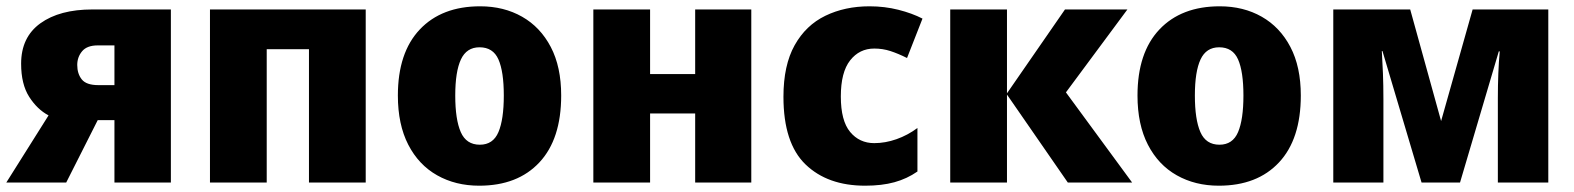

<svg xmlns="http://www.w3.org/2000/svg" viewBox="-32 -579 4994 609"><path d="M178 0H-12L122 -213Q86 -232 60.5 -272Q35 -312 35 -377Q35 -461 96 -505Q157 -549 261 -549H510V0H331V-198H278ZM213 -373Q213 -345 227.5 -327Q242 -309 280 -309H331V-435H278Q244 -435 228.5 -416.5Q213 -398 213 -373Z M1128 -549V0H948V-423H814V0H634V-549Z M1748 -276Q1748 -138 1679 -64Q1610 10 1488 10Q1413 10 1354.5 -23Q1296 -56 1263 -120Q1230 -184 1230 -276Q1230 -412 1299.5 -485.5Q1369 -559 1491 -559Q1566 -559 1624 -526Q1682 -493 1715 -430Q1748 -367 1748 -276ZM1412 -276Q1412 -200 1429.5 -160Q1447 -120 1490 -120Q1532 -120 1549 -160Q1566 -200 1566 -276Q1566 -352 1549 -390.5Q1532 -429 1489 -429Q1448 -429 1430 -390.5Q1412 -352 1412 -276Z M2030 -549V-344H2173V-549H2351V0H2173V-219H2030V0H1850V-549Z M2712 10Q2593 10 2523 -57.5Q2453 -125 2453 -272Q2453 -372 2488.5 -435.5Q2524 -499 2586 -529Q2648 -559 2726 -559Q2774 -559 2817.5 -548Q2861 -537 2894 -520L2845 -395Q2817 -409 2792.5 -417Q2768 -425 2741 -425Q2694 -425 2664.5 -387.5Q2635 -350 2635 -273Q2635 -196 2664.5 -160.5Q2694 -125 2741 -125Q2776 -125 2811.5 -137.5Q2847 -150 2878 -173V-35Q2845 -12 2805 -1Q2765 10 2712 10Z M3346 -549H3544L3349 -286L3559 0H3355L3162 -279V0H2982V-549H3162V-283Z M4094 -276Q4094 -138 4025 -64Q3956 10 3834 10Q3759 10 3700.5 -23Q3642 -56 3609 -120Q3576 -184 3576 -276Q3576 -412 3645.5 -485.5Q3715 -559 3837 -559Q3912 -559 3970 -526Q4028 -493 4061 -430Q4094 -367 4094 -276ZM3758 -276Q3758 -200 3775.5 -160Q3793 -120 3836 -120Q3878 -120 3895 -160Q3912 -200 3912 -276Q3912 -352 3895 -390.5Q3878 -429 3835 -429Q3794 -429 3776 -390.5Q3758 -352 3758 -276Z M4879 -549V0H4719V-268Q4719 -308 4720.5 -346Q4722 -384 4725 -416H4722L4599 0H4477L4353 -417H4351Q4353 -384 4354.5 -346.5Q4356 -309 4356 -264V0H4197V-549H4441L4539 -195L4639 -549Z"/></svg>

Font: Noto Sans Disp ExtBd
Style: Regular
Weight: 800
Designer: Monotype Design Team
Foundry: Monotype Imaging Inc.
Version: Version 2.000;GOOG;noto-source:20170915:90ef993387c0; ttfaut